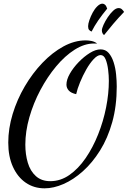

<svg xmlns="http://www.w3.org/2000/svg" viewBox="-20 -939 696 1046"><path d="M223 87Q165 87 120.5 56.5Q76 26 50.5 -30Q25 -86 25 -162Q25 -239 49 -318Q73 -397 115 -468.5Q157 -540 211 -596.5Q265 -653 325.5 -686Q386 -719 447 -719Q463 -719 479.5 -715.5Q496 -712 509 -702Q502 -702 498.5 -702Q495 -702 492 -702Q440 -702 387 -668.5Q334 -635 286 -577.5Q238 -520 200 -448.5Q162 -377 140 -300Q118 -223 118 -151Q118 -98 131.5 -52.5Q145 -7 175.5 20.5Q206 48 254 48Q310 48 358.5 14Q407 -20 446.5 -77.5Q486 -135 514.5 -206.5Q543 -278 558 -353.5Q573 -429 573 -499Q573 -527 569 -559.5Q565 -592 555.5 -615.5Q546 -639 528 -639Q511 -639 490 -616.5Q469 -594 450 -560.5Q431 -527 416 -490.5Q401 -454 395 -426Q367 -432 354.5 -446Q342 -460 342 -478Q342 -505 360.5 -537.5Q379 -570 408.5 -600.5Q438 -631 469.5 -650.5Q501 -670 528 -670Q555 -670 572 -650.5Q589 -631 599 -600Q609 -569 612.5 -533.5Q616 -498 616 -468Q616 -361 591.5 -273.5Q567 -186 525 -119Q483 -52 431.5 -6Q380 40 326 63.5Q272 87 223 87ZM547 -748Q541 -752 538 -759Q535 -766 535 -773Q535 -784 544 -804Q553 -824 567 -845Q581 -866 596.5 -880.5Q612 -895 626 -895Q637 -895 644 -888.5Q651 -882 656 -874Q624 -841 597 -809Q570 -777 547 -748ZM479 -767Q471 -770 465.5 -776Q460 -782 460 -796Q460 -809 467 -829.5Q474 -850 485 -870.5Q496 -891 510.5 -905Q525 -919 538 -919Q546 -919 552.5 -913Q559 -907 564 -892Q536 -858 515 -827.5Q494 -797 479 -767Z"/></svg>

Font: Dancing Script Medium
Style: Regular
Weight: 500
Designer: Pablo Impallari
Foundry: Pablo Impallari
Version: Version 2.000